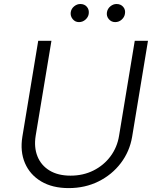

<svg xmlns="http://www.w3.org/2000/svg" viewBox="-20 -932 784 964"><path d="M656.6 -727.3H723L643.5 -245.7Q631 -171.5 586.6 -113.1Q542.3 -54.7 474.6 -21.1Q407 12.4 324.9 12.4Q243.3 12.4 186.8 -21.1Q130.3 -54.7 105.3 -113.1Q80.3 -171.5 92.3 -245.7L171.9 -727.3H238.3L159.1 -250.4Q149.9 -192.5 168 -147.2Q186.1 -101.9 228.5 -76Q271 -50.1 334.2 -50.1Q397.7 -50.1 449.4 -76Q501.1 -101.9 534.8 -147.2Q568.5 -192.5 577.8 -250.4ZM558.2 -821Q539.1 -821 526.3 -835.9Q513.5 -850.9 517 -871.1Q520.2 -888.8 534.4 -900.4Q548.7 -911.9 565 -911.9Q586.3 -911.9 598.7 -897.4Q611.2 -882.8 607.2 -861.9Q604.4 -845.5 590.7 -833.3Q577.1 -821 558.2 -821ZM376.4 -821Q357.2 -821 344.8 -836.3Q332.4 -851.6 335.2 -871.1Q338.1 -888.8 352.5 -900.4Q366.8 -911.9 383.2 -911.9Q404.5 -911.9 416.5 -897.5Q428.6 -883.2 425.4 -861.9Q422.9 -845.9 409.1 -833.5Q395.2 -821 376.4 -821Z"/></svg>

Font: Inter Light  BETA
Style: Italic
Weight: 300
Italic angle: 9.39999°
Designer: Rasmus Andersson
Foundry: rsms
Version: Version 3.011;git-f93a4a705